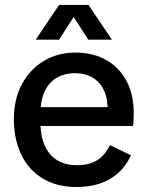

<svg xmlns="http://www.w3.org/2000/svg" viewBox="-20 -742 590 774"><path d="M288 12Q210 12 153 -22Q96 -56 66 -118Q36 -180 36 -262Q36 -342 68 -402Q100 -462 156 -496Q212 -530 284 -530Q355 -530 407.5 -500.5Q460 -471 489.5 -416.5Q519 -362 519 -288Q519 -273 518.5 -258.5Q518 -244 516 -234H92V-310H450L414 -294Q415 -344 399 -378Q383 -412 353 -429.5Q323 -447 281 -447Q242 -447 210.5 -429.5Q179 -412 161 -375.5Q143 -339 143 -282V-250Q143 -168 180.5 -122Q218 -76 292 -76Q338 -76 370.5 -95.5Q403 -115 423 -157L508 -116Q489 -74 457.5 -45.5Q426 -17 383.5 -2.5Q341 12 288 12ZM218 -722H337L431 -582H336L254 -709H300L218 -582H124Z"/></svg>

Font: TikTok Sans 24pt Medium
Style: Regular
Weight: 500
Version: Version 4.000